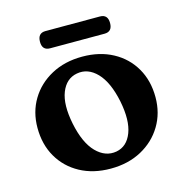

<svg xmlns="http://www.w3.org/2000/svg" viewBox="-98 -725 794 828"><g transform="rotate(-15 299.0 -311.0)"><path d="M301.5 -486Q379 -486 437.8 -454.2Q496.5 -422.5 529.2 -366Q562 -309.5 562 -235.5Q562 -164.5 528.2 -108.5Q494.5 -52.5 434.8 -20Q375 12.5 296.5 12.5Q219 12.5 160.2 -19.5Q101.5 -51.5 68.8 -108Q36 -164.5 36 -239Q36 -309.5 69.5 -365.2Q103 -421 163 -453.5Q223 -486 301.5 -486ZM339 -52.5Q387.5 -61.5 408 -115Q428.5 -168.5 411 -256.5Q392.5 -346.5 351.8 -388.8Q311 -431 260.5 -421.5Q211.5 -412.5 190.5 -359.5Q169.5 -306.5 187.5 -217.5Q206 -127.5 247.2 -85.5Q288.5 -43.5 339 -52.5ZM142.5 -594.5Q142.5 -633.5 177.5 -633.5H420.5Q455.5 -633.5 455.5 -595Q455.5 -556.5 420.5 -556.5H177.5Q142.5 -556.5 142.5 -594.5Z"/></g></svg>

Font: Fraunces 9pt Soft SemiBold
Style: Regular
Weight: 600
Version: Version 1.000;[b76b70a41]